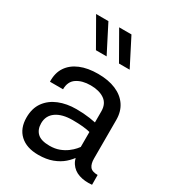

<svg xmlns="http://www.w3.org/2000/svg" viewBox="-188 -884 902 997"><g transform="rotate(30 263.0 -386.0)"><path d="M257.1 -514.6Q195.8 -514.6 151 -496Q106.2 -477.3 82.4 -441.7Q58.6 -406 60.3 -354H138.7Q138.7 -400.6 170.8 -422.1Q202.9 -443.6 253.7 -443.6Q304.7 -443.6 336.4 -421.9Q368.2 -400.1 368.2 -354V-123Q368.2 -75.2 387.1 -46.8Q406 -18.3 439.6 -7Q473.1 4.4 517.1 0.2L516.8 -58.3Q482.7 -58.3 470.2 -75Q457.8 -91.6 457.8 -123.5V-354Q457.8 -404.8 433.3 -440.7Q408.9 -476.6 364 -495.6Q319.1 -514.6 257.1 -514.6ZM406.7 -138.7 374.8 -148.7Q368.2 -139.6 356 -125.6Q343.8 -111.6 325.2 -97.7Q306.6 -83.7 281.5 -74.2Q256.3 -64.7 223.9 -64.7Q173.3 -64.7 150.9 -85.9Q128.4 -107.2 128.4 -144.8Q128.4 -190.4 164.3 -215.5Q200.2 -240.5 262.7 -240.5Q296.9 -240.5 324.1 -237.9Q351.3 -235.4 377.2 -228.3L405.5 -278.6Q369.9 -288.6 332.3 -294.1Q294.7 -299.6 251 -299.6Q193.1 -299.6 147.1 -280.9Q101.1 -262.2 74.3 -225.1Q47.6 -188 47.6 -132.6Q47.6 -67.6 87 -31.1Q126.5 5.4 196.5 5.4Q245.1 5.4 280.9 -8.1Q316.7 -21.5 341.6 -43.3Q366.5 -65.2 382.3 -90.3Q398.2 -115.5 406.7 -138.7ZM387.5 -615 304 -778.3H230.2L323.5 -615ZM249.3 -615 165.8 -778.3H92L185.3 -615Z"/></g></svg>

Font: Estedad-FD-VF Thin
Style: Regular
Weight: 100
Designer: Amin Abedi
Version: Version 5.0